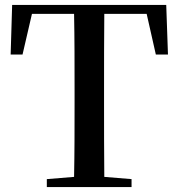

<svg xmlns="http://www.w3.org/2000/svg" viewBox="-20 -755 720 775"><path d="M23 -535H71L109 -699H279C281 -598 281 -496 281 -393V-342C281 -241 281 -140 279 -41L169 -32V0H511V-32L401 -41C400 -141 400 -242 400 -343V-393C400 -496 400 -598 401 -699H572L609 -535H658L651 -735H29Z"/></svg>

Font: Noto Serif JP SemiBold
Style: Regular
Weight: 600
Designer: Ryoko NISHIZUKA 西塚涼子 (kana & ideographs); Frank Grießhammer (Latin, Greek & Cyrillic); Wenlong ZHANG 张文龙 (bopomofo); San
Foundry: Adobe
Version: Version 2.001;hotconv 1.1.0;makeotfexe 2.6.0